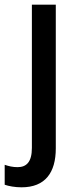

<svg xmlns="http://www.w3.org/2000/svg" viewBox="-61 -559 333 819"><path d="M31 240C132 240 177 177 177 74V-539H75V72C75 133 51 154 14 154C-7 154 -23 150 -41 144V229C-24 235 3 240 31 240Z"/></svg>

Font: Noto Sans Thai Looped SemiCondensed Medium
Style: Regular
Weight: 500
Width: 4
Designer: Sasikarn Vongin, Ben Mitchell
Foundry: The Fontpad Ltd
Version: Version 1.001